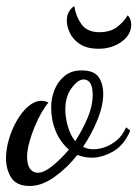

<svg xmlns="http://www.w3.org/2000/svg" viewBox="-31 -586 456 638"><path d="M68 32Q24 32 6.5 4.5Q-11 -23 -11 -60Q-11 -91 -1 -124.5Q9 -158 26 -187Q43 -216 64 -233.5Q85 -251 106 -251Q112 -251 118.5 -249.5Q125 -248 130 -245Q120 -234 107.5 -212.5Q95 -191 84 -164.5Q73 -138 66 -111.5Q59 -85 59 -66Q59 -39 68.5 -25.5Q78 -12 95 -12Q115 -12 143 -34.5Q171 -57 198 -89Q169 -114 154 -150.5Q139 -187 139 -230Q139 -259 150 -287Q161 -315 183.5 -333.5Q206 -352 240 -352Q282 -352 297 -329.5Q312 -307 312 -274Q312 -235 293 -188Q274 -141 245 -98Q261 -90 280 -90Q296 -90 316 -96.5Q336 -103 356 -119Q376 -135 388 -163L402 -152Q381 -103 344.5 -82.5Q308 -62 274 -62Q261 -62 249 -64.5Q237 -67 226 -71Q192 -28 150 2Q108 32 68 32ZM219 -117Q243 -154 260 -194Q277 -234 277 -270Q277 -297 269 -309.5Q261 -322 247 -322Q228 -322 207 -293.5Q186 -265 186 -222Q186 -196 194.5 -166Q203 -136 219 -117ZM297 -424Q258 -424 234.5 -439.5Q211 -455 201 -477Q191 -499 191 -517Q191 -535 198 -547Q205 -559 216 -566Q220 -534 239 -506.5Q258 -479 299 -479Q336 -479 359 -497Q382 -515 393 -535Q400 -529 402.5 -520Q405 -511 405 -504Q405 -470 372.5 -447Q340 -424 297 -424Z"/></svg>

Font: Dancing Script Medium
Style: Regular
Weight: 500
Designer: Pablo Impallari
Foundry: Pablo Impallari
Version: Version 2.000